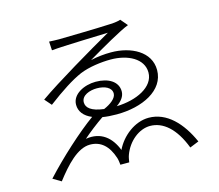

<svg xmlns="http://www.w3.org/2000/svg" viewBox="-109 -896 1219 1069"><g transform="rotate(-15 500.0 -362.0)"><path d="M353 -364C353 -404 402 -421 443 -421C488 -421 527 -404 527 -369C527 -342 493 -316 453 -299C380 -308 353 -333 353 -364ZM668 -756C659 -752 634 -748 606 -747C559 -744 334 -739 311 -739C292 -739 271 -740 254 -741L257 -690C324 -697 545 -702 583 -704C465 -637 249 -510 144 -436L178 -397C260 -459 325 -501 380 -525C433 -547 505 -556 559 -556C657 -556 744 -512 744 -432C744 -348 639 -299 525 -296C554 -316 573 -340 573 -369C573 -425 520 -458 446 -458C380 -458 308 -423 308 -362C308 -324 331 -293 377 -274C289 -211 163 -96 74 1L121 29C182 -50 252 -128 325 -128C386 -128 429 -91 453 -17C457 -5 459 13 460 24H511C513 13 515 -4 520 -17C547 -91 612 -142 675 -142C749 -142 816 -86 861 32L913 11C862 -104 783 -188 679 -188C598 -188 521 -126 487 -54C458 -129 402 -180 312 -165C341 -191 392 -231 432 -258C456 -254 483 -252 514 -252C661 -252 794 -315 794 -433C794 -539 686 -594 571 -594C533 -594 493 -590 453 -581C531 -627 657 -700 702 -716Z"/></g></svg>

Font: Noto Sans T Chinese Light
Style: Regular
Weight: 300
Designer: Ryoko NISHIZUKA (kana & ideographs); Paul D. Hunt (Latin, Greek & Cyrillic); Wenlong ZHANG (bopomofo); Sandoll Communica
Foundry: Adobe Systems Incorporated
Version: Version 1.000;PS 1;hotconv 1.0.78;makeotf.lib2.5.61930